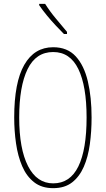

<svg xmlns="http://www.w3.org/2000/svg" viewBox="-20 -970 551 1000"><path d="M457 -358Q457 -286 448 -219.5Q439 -153 416.5 -101.5Q394 -50 355.5 -20Q317 10 257 10Q197 10 157.5 -21Q118 -52 95.5 -104.5Q73 -157 63.5 -223Q54 -289 54 -358Q54 -541 106.5 -632.5Q159 -724 257 -724Q331 -724 374.5 -676.5Q418 -629 437.5 -546.5Q457 -464 457 -358ZM80 -358Q80 -195 126 -105Q172 -15 257 -15Q345 -15 388 -103Q431 -191 431 -358Q431 -522 388 -610.5Q345 -699 257 -699Q167 -699 123.5 -609.5Q80 -520 80 -358ZM215 -950Q241 -909 270.5 -874Q300 -839 329 -804V-793H313Q294 -812 270 -837.5Q246 -863 223.5 -890.5Q201 -918 184 -943V-950Z"/></svg>

Font: Noto Sans Gujarati ExtraCondensed Thin
Style: Regular
Weight: 100
Width: 2
Designer: Jelle Bosma - Monotype Design Team, Universal Thirst
Foundry: Monotype Imaging Inc.
Version: Version 2.106; ttfautohint (v1.8.4.7-5d5b)